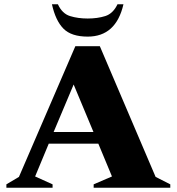

<svg xmlns="http://www.w3.org/2000/svg" viewBox="-20 -882 830 902"><path d="M10 0V-16L69 -51L334 -665H449L711 -51L780 -16V0H420V-16L506 -53L442 -207H209L145 -53L227 -16V0ZM232 -262H419L326 -485ZM392 -710Q315 -710 278 -747.5Q241 -785 224 -862H252Q272 -818 309 -806.5Q346 -795 392 -795Q438 -795 474.5 -806.5Q511 -818 532 -862H560Q525 -710 392 -710Z"/></svg>

Font: Spectral ExtraBold
Style: Regular
Weight: 800
Designer: Jean-Baptiste Levee
Foundry: Production Type
Version: Version 2.001